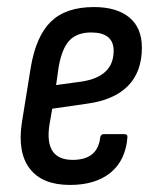

<svg xmlns="http://www.w3.org/2000/svg" viewBox="-20 -516 437 544"><path d="M178 8Q100 8 64.5 -38Q29 -84 42 -169L67 -324Q82 -414 124.5 -455Q167 -496 246 -496Q311 -496 346.5 -466.5Q382 -437 382 -381Q382 -312 342 -272Q302 -232 225 -222L128 -208L120 -162Q105 -63 186 -63Q257 -63 264 -127Q266 -136 274 -136H332Q342 -136 341 -127Q336 -62 293.5 -27Q251 8 178 8ZM139 -275 212 -285Q302 -299 302 -372Q302 -424 238 -424Q198 -424 176.5 -401Q155 -378 146 -325Z"/></svg>

Font: Sofia Sans Condensed Medium
Style: Italic
Weight: 500
Italic angle: -9°
Designer: Botio Nikoltchev, Ani Petrova
Foundry: lettersoup
Version: Version 4.101; ttfautohint (v1.8.4.7-5d5b)